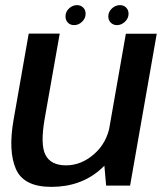

<svg xmlns="http://www.w3.org/2000/svg" viewBox="-20 -724 644 749"><path d="M394 0H487.5L591.5 -592.5H471L385 -102.5ZM213 -593H92L33 -257Q11.5 -134.5 42 -64.8Q72.5 5 180 5Q294.5 5 371.8 -63Q449 -131 462.5 -205L409 -236Q397 -166.5 347 -122.8Q297 -79 237.5 -79Q178.5 -79 157.5 -119.5Q136.5 -160 154.5 -262ZM269 -626Q286.5 -626 300.2 -639.2Q314 -652.5 314 -670.5Q314 -685 304.5 -694.5Q295 -704 280.5 -704Q263 -704 249.2 -691Q235.5 -678 235.5 -660Q235.5 -645.5 244.8 -635.8Q254 -626 269 -626ZM436.5 -626Q453.5 -626 467.5 -639.2Q481.5 -652.5 481.5 -670.5Q481.5 -685 472 -694.5Q462.5 -704 448 -704Q430.5 -704 416.5 -691Q402.5 -678 402.5 -660Q402.5 -645.5 412 -635.8Q421.5 -626 436.5 -626Z"/></svg>

Font: Anybody UltraCondensed Thin Medium
Style: Italic
Weight: 500
Italic angle: -10°
Version: Version 1.111